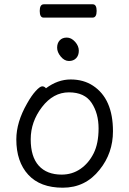

<svg xmlns="http://www.w3.org/2000/svg" viewBox="-20 -856 602 894"><path d="M444 -66Q378 18 272.5 18Q167 18 111.5 -42.5Q56 -103 56 -207Q56 -287 106 -374Q126 -410 146 -432Q166 -454 176.5 -454Q187 -454 194 -445Q249 -486 309 -486Q369 -486 413 -457Q506 -396 506 -245Q506 -143 444 -66ZM267 -43Q316 -43 354.5 -69.5Q393 -96 416 -142Q439 -188 439 -258Q439 -328 406.5 -377Q374 -426 301 -426Q228 -426 175.5 -357.5Q123 -289 123 -207.5Q123 -126 160.5 -84.5Q198 -43 267 -43ZM334.5 -585Q322 -572 301 -572Q280 -572 263 -592.5Q246 -613 246 -634Q246 -655 258 -668Q270 -681 291 -681Q312 -681 329.5 -661.5Q347 -642 347 -620Q347 -598 334.5 -585ZM183 -774Q165 -774 165 -805Q165 -836 184 -836H412Q430 -836 430 -805Q430 -774 411 -774Z"/></svg>

Font: LXGW WenKai TC
Style: Regular
Weight: 400
Designer: LXGW / Fontworks Inc.
Foundry: LXGW / Fontworks Inc.
Version: Version 1.330